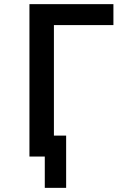

<svg xmlns="http://www.w3.org/2000/svg" viewBox="-20 -755 640 926"><path d="M196 151V0H122V-735H527V-634H240V-101H299V151Z"/></svg>

Font: Iosevka Custom Extended
Style: Bold
Weight: 700
Width: 7
Monospace: yes
Designer: Belleve Invis
Foundry: Belleve Invis
Version: Version 11.2.4; ttfautohint (v1.8.4)